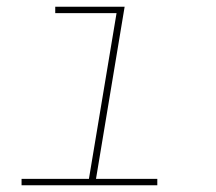

<svg xmlns="http://www.w3.org/2000/svg" viewBox="-20 -550 640 570"><path d="M44 0V-19H244L326 -511H144V-530H350L265 -19H447V0Z"/></svg>

Font: Iosevka Curly ThExObl
Style: Regular
Weight: 100
Width: 7
Italic angle: -9°
Monospace: yes
Designer: Belleve Invis
Foundry: Belleve Invis
Version: Version 11.1.0; ttfautohint (v1.8.3)